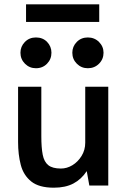

<svg xmlns="http://www.w3.org/2000/svg" viewBox="-20 -862 596 892"><path d="M230 10Q161 10 125 -19Q89 -48 76.5 -96Q64 -144 64 -202V-459H172V-229Q172 -176 178.5 -143Q185 -110 204.5 -94.5Q224 -79 263 -79Q291 -79 316.5 -94.5Q342 -110 359 -137.5Q376 -165 376 -199V-459H483V0H395L383 -67Q358 -29 321 -9.5Q284 10 230 10ZM388 -545Q358 -545 337 -566Q316 -587 316 -617Q316 -646 336.5 -667Q357 -688 388 -688Q419 -688 440 -667Q461 -646 461 -617Q461 -587 440 -566Q419 -545 388 -545ZM147 -545Q117 -545 96 -566Q75 -587 75 -617Q75 -646 95.5 -667Q116 -688 147 -688Q179 -688 199 -667Q219 -646 219 -617Q219 -587 198.5 -566Q178 -545 147 -545ZM101 -760V-842H441V-760Z"/></svg>

Font: Alata
Style: Regular
Weight: 400
Designer: Spyros Zevelakis, Eben Sorkin
Foundry: Spyros Zevelakis
Version: Version 1.005; ttfautohint (v1.8.4.7-5d5b)